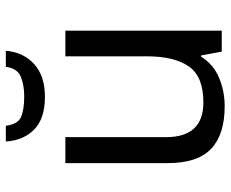

<svg xmlns="http://www.w3.org/2000/svg" viewBox="-86 -694 790 658"><g transform="rotate(-90 309.0 -365.0)"><path d="M533 -536V0H461L448 -71H444Q418 -29 372 -9.5Q326 10 274 10Q177 10 128 -36.5Q79 -83 79 -185V-536H168V-191Q168 -63 287 -63Q376 -63 410.5 -113Q445 -163 445 -257V-536ZM464 -740Q459 -680 418.5 -643Q378 -606 306 -606Q232 -606 194.5 -642.5Q157 -679 153 -740H207Q212 -699 237 -688Q262 -677 308 -677Q347 -677 375.5 -689Q404 -701 409 -740Z"/></g></svg>

Font: Noto Sans Limbu
Style: Regular
Weight: 400
Designer: Monotype Design Team
Foundry: Monotype Imaging Inc.
Version: Version 2.004; ttfautohint (v1.8.4.7-5d5b)